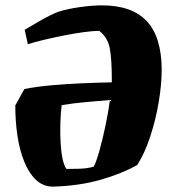

<svg xmlns="http://www.w3.org/2000/svg" viewBox="-20 -684 632 716"><path d="M178 12Q141 12 114.5 -13Q88 -38 70.5 -81Q53 -124 45 -178Q37 -232 37 -291L71 -352Q116 -361 172.5 -366Q229 -371 287.5 -373.5Q346 -376 397 -377V-387Q397 -462 389.5 -503Q382 -544 350 -569Q330 -569 295 -564.5Q260 -560 220 -552Q180 -544 144 -535.5Q108 -527 84 -519L72 -573Q99 -589 132 -608Q165 -627 197 -640Q232 -651 278 -657.5Q324 -664 360 -664Q472 -664 527 -605.5Q582 -547 583 -426Q583 -370 572 -304Q561 -238 540.5 -175.5Q520 -113 492 -69Q436 -37 356.5 -14Q277 9 178 12ZM228 -54Q280 -54 300 -56.5Q320 -59 330 -63Q340 -83 351.5 -124.5Q363 -166 373.5 -216Q384 -266 390 -311Q353 -308 302.5 -303.5Q252 -299 210 -292Q206 -259 205 -222Q204 -185 206 -151Q208 -117 213.5 -91Q219 -65 228 -54Z"/></svg>

Font: Albura ExtraBold
Style: Italic
Weight: 758
Italic angle: -7°
Designer: Mercedes Jáuregui
Foundry: Omnibus-Type Team
Version: Version 1.000; ttfautohint (v1.8.3)